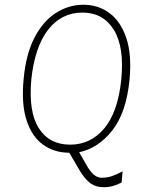

<svg xmlns="http://www.w3.org/2000/svg" viewBox="-20 -636 594 809"><path d="M419 153Q382.5 153 358.5 134.2Q334.5 115.5 312.5 77L272 7.5Q209 7.5 162 -26Q115 -59.5 92.2 -128.2Q69.5 -197 79.5 -302Q89 -407 125 -476.8Q161 -546.5 215 -581.2Q269 -616 331.5 -616Q393.5 -616 440.8 -581.2Q488 -546.5 511.8 -477Q535.5 -407.5 526 -302Q512.5 -161.5 453.2 -86.5Q394 -11.5 313.5 5.5L350.5 70Q366.5 94 379.2 103Q392 112 405.5 113Q432 113 451.5 106.2Q471 99.5 496.5 86L492.5 133Q471 144 453.2 148.5Q435.5 153 419 153ZM275.5 -26.5Q362 -26.5 419.5 -95.2Q477 -164 491 -301Q504.5 -438 459.5 -510.5Q414.5 -583 327.5 -583Q238.5 -583 182.5 -510.5Q126.5 -438 112 -302Q99.5 -164.5 143.8 -95.5Q188 -26.5 275.5 -26.5Z"/></svg>

Font: Karla ExtraLight
Style: Italic
Weight: 250
Italic angle: -8°
Designer: Jonathan Pinhorn
Version: Version 2.004;gftools[0.9.33]